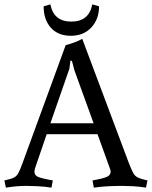

<svg xmlns="http://www.w3.org/2000/svg" viewBox="-24 -852 696 880"><path d="M-4 -25Q25 -31 38.5 -37.5Q52 -44 60 -58.5Q68 -73 78 -101L277 -645Q296 -650 316.5 -657.5Q337 -665 353 -674L568 -101Q579 -73 587 -58.5Q595 -44 609.5 -37.5Q624 -31 652 -25L645 8Q614 3 585 1.5Q556 0 536 0Q523 0 500 0.5Q477 1 452 3Q427 5 406 8L400 -25Q400 -25 420.5 -29Q441 -33 457 -38Q483 -46 483 -65Q483 -72 480 -79L423 -237H190L136 -79Q135 -75 134.5 -71.5Q134 -68 134 -65Q134 -55 140 -48.5Q146 -42 159 -38Q176 -33 197 -29Q218 -25 218 -25L212 8Q181 3 149.5 1.5Q118 0 98 0Q79 0 57 1.5Q35 3 3 8ZM294 -537 207 -287H405L317 -530L306 -572L299 -575ZM430 -823Q430 -764 394.5 -726Q359 -688 301 -688Q242 -688 209 -725Q176 -762 176 -823L207 -832Q222 -753 303 -753Q384 -753 399 -832Z"/></svg>

Font: Buenard
Style: Regular
Weight: 400
Version: Version 2.000